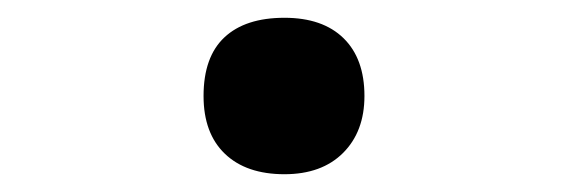

<svg xmlns="http://www.w3.org/2000/svg" viewBox="-20 -456 640 216"><path d="M300 -260Q257 -260 233 -283Q209 -306 209 -348Q209 -392 232.5 -414Q256 -436 300 -436Q343 -436 366.5 -413Q390 -390 390 -348Q390 -308 366 -284Q342 -260 300 -260Z"/></svg>

Font: Noto Sans Mono
Style: Bold
Weight: 700
Designer: Monotype Design Team
Foundry: Monotype Imaging Inc.
Version: Version 2.014